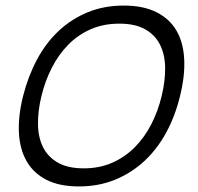

<svg xmlns="http://www.w3.org/2000/svg" viewBox="-20 -660 713 690"><path d="M627 -315Q610 -244 577.5 -184Q545 -124 498.5 -81Q452 -38 393 -14Q334 10 264 10Q193 10 146.5 -14Q100 -38 75.5 -81Q51 -124 48 -183.5Q45 -243 63 -315Q81 -386 113 -446Q145 -506 191 -549Q237 -592 295.5 -616Q354 -640 425 -640Q495 -640 542.5 -616Q590 -592 614.5 -549.5Q639 -507 642 -447Q645 -387 627 -315ZM561 -315Q574 -369 573.5 -416Q573 -463 555.5 -498.5Q538 -534 502 -554.5Q466 -575 409 -575Q351 -575 305 -554.5Q259 -534 224.5 -498.5Q190 -463 166 -416Q142 -369 129 -315Q116 -262 116.5 -214.5Q117 -167 134.5 -131.5Q152 -96 188 -75.5Q224 -55 281 -55Q338 -55 384 -75.5Q430 -96 465 -131.5Q500 -167 524 -214Q548 -261 561 -315Z"/></svg>

Font: TypoPRO Sinkin Sans
Style: 300 Light Italic
Weight: 300
Italic angle: -112°
Designer: Keith Bates
Foundry: K-Type
Version: Sinkin Sans (version 1.0)  by Keith Bates   •   © 2014   www